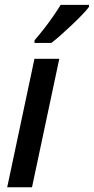

<svg xmlns="http://www.w3.org/2000/svg" viewBox="-20 -788 395 808"><path d="M10.3 0 125 -540.5H229.5L114.7 0ZM125 -607.4 125.5 -618.7Q145 -641.1 165 -666.7Q185.1 -692.4 203.1 -718.5Q221.2 -744.6 235.4 -767.6H355L354.5 -758.8Q344.2 -745.1 324.5 -724.6Q304.7 -704.1 281.2 -681.9Q257.8 -659.7 235.4 -639.9Q212.9 -620.1 196.3 -607.4Z"/></svg>

Font: Open Sans SemiCondensed SemiBold
Style: Italic
Weight: 600
Width: 4
Italic angle: -12°
Designer: Monotype Design Team
Foundry: Monotype Imaging Inc.
Version: Version 3.000